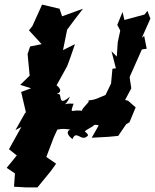

<svg xmlns="http://www.w3.org/2000/svg" viewBox="-20 -577 674 835"><path d="M410 -33 379 22 452 18 494 14 529 -37 543 -45 570 -110 537 -139 524 -142 551 -193 544 -239 545 -245 597 -362 618 -365 607 -421 597 -413 634 -496 621 -530 609 -514 521 -490 513 -525 490 -469 503 -444 492 -393 488 -331 465 -354 484 -280 469 -278 463 -214 439 -164C378 -137 386 -144 354 -139C397 -149 309 -90 346 -93C294 -107 281 -72 300 -126C239 -131 262 -102 284 -157C232 -111 249 -164 237 -168C205 -167 270 -171 226 -206L272 -289L285 -324L306 -385L254 -359L272 -448C295 -479 317 -509 341 -539L250 -506L239 -539L163 -557L121 -464L106 -445L161 -385L111 -375L100 -342L109 -248L68 -208L115 -193L72 -177L94 -83L91 -89L47 -11L73 -25L19 72L53 99L9 153L45 177L41 235L93 238H143L201 167L224 135L159 90L179 112L214 20L241 -39C217 11 214 -27 287 -13C275 -11 263 3 295 28C313 -16 334 45 363 12C357 -11 327 4 384 -28C398 -48 428 -9 397 -57Z"/></svg>

Font: Asimov Aggro
Style: It
Weight: 500
Designer: Google
Version: Version 2.000980; 2014